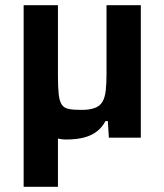

<svg xmlns="http://www.w3.org/2000/svg" viewBox="-20 -530 633 739"><path d="M71 189V-510H203V-240Q203 -194 206 -167Q209 -140 218 -127Q227 -114 245 -110.5Q263 -107 293 -107Q325 -107 345 -114.5Q365 -122 374.5 -138.5Q384 -155 387 -181.5Q390 -208 390 -246V-510H522V0H399L395 -64H386Q374 -41 354 -25Q334 -9 304.5 -1Q275 7 234 7Q207 7 182 -3.5Q157 -14 135.5 -36Q114 -58 93 -90L219 -34H203V189Z"/></svg>

Font: Saira Thin SemiBold
Style: Regular
Weight: 600
Version: Version 1.101